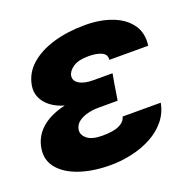

<svg xmlns="http://www.w3.org/2000/svg" viewBox="-107 -656 763 769"><g transform="rotate(-20 274.5 -272.0)"><path d="M240.7 -286.6H362.3L352.1 -223.1H271Q248.5 -223.1 225.6 -217.8Q202.6 -212.4 186 -200.4Q169.4 -188.5 165.5 -167Q162.6 -146 182.6 -129.2Q202.6 -112.3 247.6 -112.3Q294.9 -112.3 319.3 -123.8Q343.8 -135.3 349.1 -156.7H511.7Q503.9 -114.7 478 -83.3Q452.1 -51.8 413.8 -31.2Q375.5 -10.7 330.3 -0.5Q285.2 9.8 238.8 9.8Q164.6 9.8 107.4 -9.5Q50.3 -28.8 21 -64.5Q-8.3 -100.1 0 -148.9Q6.8 -190.9 36.4 -221.7Q65.9 -252.4 117.4 -269.5Q168.9 -286.6 240.7 -286.6ZM358.4 -265.6H236.8Q188 -265.6 150.6 -276.1Q113.3 -286.6 89.6 -304.9Q65.9 -323.2 55.7 -346.9Q45.4 -370.6 49.8 -396.5Q58.1 -447.3 96.9 -481.9Q135.7 -516.6 196.8 -534.7Q257.8 -552.7 332 -552.7Q397.5 -552.7 447.5 -533.4Q497.6 -514.2 523.7 -477.3Q549.8 -440.4 542.5 -388.2H377Q379.4 -411.6 358.2 -421.1Q336.9 -430.7 301.8 -430.7Q259.8 -430.7 237.3 -415.3Q214.8 -399.9 211.4 -380.9Q208 -359.4 229.2 -346.4Q250.5 -333.5 289.6 -333.5H370.6Z"/></g></svg>

Font: Inter Tight ExtraBold
Style: Italic
Weight: 800
Italic angle: -9.39999°
Designer: Rasmus Andersson
Foundry: rsms
Version: Version 3.004